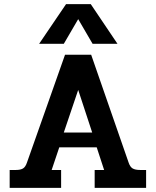

<svg xmlns="http://www.w3.org/2000/svg" viewBox="-20 -913 757 933"><path d="M301 -893H421L551 -700H430L360 -820L290 -700H170ZM27 -87H56Q80 -87 92 -94.5Q104 -102 111 -123L296 -647H423L605 -123Q612 -102 624.5 -94.5Q637 -87 662 -87H690V0H440V-87H486L450 -197H268L231 -87H277V0H27ZM428 -269 360 -476 290 -269Z"/></svg>

Font: Pridi Medium
Style: Regular
Weight: 500
Designer: Katatrad Team
Foundry: CadsonDemak
Version: Version 1.001